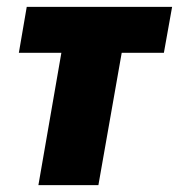

<svg xmlns="http://www.w3.org/2000/svg" viewBox="-20 -540 522 560"><path d="M35 -386H159L92 0H267L335 -386H458L482 -520H58Z"/></svg>

Font: Fixel Text 20240404 ExtraBold
Style: Italic
Weight: 800
Width: 4
Italic angle: -10°
Designer: AlfaBravo + MacPaw
Foundry: Kyrylo Tkachov, Marchela Mozhyna, Serhii Makarenko, Maria Weinstein, Zakhar Kryvoshyya
Version: Version 1.211;Glyphs 3.2 (3225)